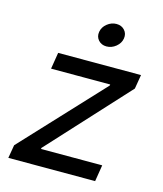

<svg xmlns="http://www.w3.org/2000/svg" viewBox="-112 -834 777 917"><g transform="rotate(15 276.0 -375.5)"><path d="M16.1 0 27.3 -65.4 394.5 -459 395.5 -464.4H103L116.2 -545.9H525.9L514.2 -476.1L156.7 -86.9L155.8 -81.5H458.5L445.3 0ZM330.6 -635.3Q305.7 -635.3 290.5 -652.3Q275.4 -669.4 279.3 -693.4Q283.2 -717.8 304.2 -734.6Q325.2 -751.5 350.1 -751.5Q375.5 -751.5 390.6 -734.6Q405.8 -717.8 401.9 -693.4Q397.9 -669.4 377 -652.3Q356 -635.3 330.6 -635.3Z"/></g></svg>

Font: Inter
Style: Italic
Weight: 400
Italic angle: -9.3988°
Designer: Rasmus Andersson
Foundry: rsms
Version: Version 4.001;git-66647c0bb